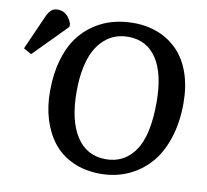

<svg xmlns="http://www.w3.org/2000/svg" viewBox="-181 -804 980 907"><g transform="rotate(10 309.0 -350.5)"><path d="M-27.8 -671.9Q-17.6 -693.8 -6.1 -704.3Q5.4 -714.8 24.9 -714.8Q71.8 -714.8 92.8 -659.2V-644L-63 -485.8L-101.1 -506.8ZM55.2 -328.1Q55.2 -410.2 73.7 -476.3Q92.3 -542.5 123.8 -586.4Q155.3 -630.4 198.5 -659.7Q241.7 -689 289.1 -701.9Q336.4 -714.8 389.2 -714.8Q454.1 -714.8 508.3 -693.1Q562.5 -671.4 602.3 -630.1Q642.1 -588.9 664.1 -525.4Q686 -461.9 686 -381.8Q686 -287.6 660.6 -211.9Q635.3 -136.2 590.8 -87.2Q546.4 -38.1 486.6 -12Q426.8 14.2 356.9 14.2Q282.7 14.2 224.4 -12.5Q166 -39.1 129.4 -85.9Q92.8 -132.8 74 -194.3Q55.2 -255.9 55.2 -328.1ZM179.2 -349.1Q179.2 -211.4 228.5 -134.8Q277.8 -58.1 370.1 -58.1Q458.5 -58.1 509.3 -131.8Q560.1 -205.6 560.1 -363.8Q560.1 -501.5 512 -573.7Q463.9 -646 375 -646Q342.8 -646 314.5 -636Q286.1 -626 261 -603.5Q235.8 -581.1 217.8 -547.1Q199.7 -513.2 189.5 -462.6Q179.2 -412.1 179.2 -349.1Z"/></g></svg>

Font: Literata Book SemiBold
Style: Italic
Weight: 600
Italic angle: -3°
Designer: Latin by Veronika Burian and Jose Scaglione. Greek by Irene Vlachou. Cyrillic by Vera Evstafieva
Foundry: TypeTogether
Version: Version 1.003;PS 001.003;hotconv 1.0.88;makeotf.lib2.5.64775